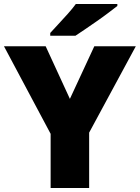

<svg xmlns="http://www.w3.org/2000/svg" viewBox="-20 -947 704 967"><path d="M332 -449 455 -714H664L429 -279V0H235V-273L0 -714H210ZM571 -917Q553 -903 526 -882.5Q499 -862 468 -840.5Q437 -819 408.5 -799.5Q380 -780 360 -767H233V-781Q250 -800 274 -825.5Q298 -851 322 -878Q346 -905 362 -927H571Z"/></svg>

Font: Noto Sans Hebrew Thin Black
Style: Regular
Weight: 900
Version: Version 3.001